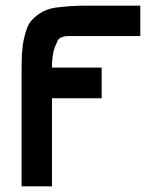

<svg xmlns="http://www.w3.org/2000/svg" viewBox="-20 -492 577 676"><path d="M56 164V-241Q56 -281 57 -299Q59 -323 60.5 -335.5Q62 -348 69 -374Q76 -400 87 -415Q98 -430 120.5 -445Q143 -460 174 -465Q230 -472 278 -472H474V-365H222Q185 -365 180 -341Q163 -312 163 -254H338V-146H163V164Z"/></svg>

Font: Coval
Style: Medium
Weight: 500
Foundry: Context Ltd
Version: Version 001.000